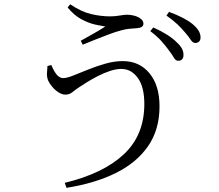

<svg xmlns="http://www.w3.org/2000/svg" viewBox="-20 -824 1040 911"><path d="M780.6 -586.1Q765.3 -607.1 745.3 -629.5Q725.3 -652 693 -676.3L707.3 -693.8Q745 -676.9 773 -659.1Q801 -641.3 818.9 -623Q837.1 -606 844.2 -591.4Q851.2 -576.7 850.5 -561.9Q850.5 -548.8 843.2 -541.9Q835.9 -534.9 824.8 -535.7Q813.4 -535.7 804.5 -551.2Q795.6 -566.7 780.6 -586.1ZM859.1 -668.8Q842.4 -689 822.7 -707.8Q803 -726.5 769.7 -750.3L782.2 -767.6Q820.1 -753.7 848.6 -738.7Q877.1 -723.8 895.1 -708.6Q914.9 -691.6 923.2 -676.9Q931.5 -662.2 931.5 -645.8Q931.5 -633.3 924.3 -626.6Q917 -620 906.1 -620Q894.1 -620.8 884.8 -635.3Q875.5 -649.8 859.1 -668.8ZM223.2 -515.6Q231.9 -495.9 240.5 -481.7Q249.1 -467.5 259.2 -460.5Q269.4 -453.4 280.4 -453.4Q296.9 -453.4 327.6 -465.6Q358.3 -477.8 397.6 -493.7Q436.8 -509.7 479.8 -521.9Q522.7 -534.1 562.7 -534.1Q641.6 -534.1 689.2 -476.4Q736.9 -418.7 736.9 -319.5Q736.9 -209 682.6 -130.5Q628.4 -52.1 529.5 -3.1Q430.6 45.9 295.4 67.2L287.2 43.5Q469.8 -0.6 567.3 -91.7Q664.8 -182.7 664.8 -330.7Q664.8 -411.6 633.8 -454.3Q602.8 -496.9 555.8 -496.9Q530.9 -496.9 501.8 -487.3Q472.7 -477.7 444.6 -463.2Q416.5 -448.7 392.7 -434Q369 -419.2 354.8 -409.7Q338.6 -399.1 324 -387Q309.4 -375 290.5 -375Q274.6 -375 257.8 -385.8Q241 -396.6 228 -412.1Q214.9 -427.6 208.9 -440.9Q202.3 -457.4 202.7 -473.6Q203.1 -489.8 205.2 -510.5ZM300.9 -788.5 312.9 -803.7Q365.9 -768 412.7 -757.1Q459.5 -746.3 502.7 -746.3Q524.4 -746.3 547.2 -750.2Q570 -754.2 582.4 -754.2Q600.9 -754.2 618.6 -749.2Q636.2 -744.2 648.4 -734.5Q660.6 -724.7 660.6 -711.2Q660.6 -701.5 651.9 -696.1Q643.1 -690.7 626.7 -690Q614.8 -689.2 595.3 -687.6Q575.7 -686 554.5 -679.8Q529.4 -673.4 496.2 -660.8Q462.9 -648.3 430.1 -635.3Q397.3 -622.3 372.6 -611.9L363.2 -630.7Q384.8 -642.7 406 -654.5Q427.2 -666.4 446.5 -677.7Q465.7 -689.1 479.7 -698.1Q463.4 -700.7 433 -707.1Q402.6 -713.6 367.2 -732.1Q331.9 -750.7 300.9 -788.5Z"/></svg>

Font: Noto Serif JP
Style: Regular
Weight: 200
Designer: Ryoko NISHIZUKA 西塚涼子 (kana & ideographs); Frank Grießhammer (Latin, Greek & Cyrillic); Wenlong ZHANG 张文龙 (bopomofo); San
Foundry: Adobe
Version: Version 2.001;hotconv 1.1.0;makeotfexe 2.6.0